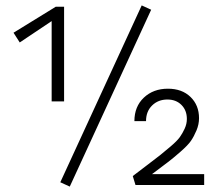

<svg xmlns="http://www.w3.org/2000/svg" viewBox="-20 -684 806 710"><path d="M504 -664 539 -648 238 6 203 -10ZM217 -309H171V-606L53 -527L30 -563L186 -659H217ZM542 -40H735V0H481L471 -33Q489 -47 523.5 -73Q558 -99 573 -111Q588 -123 611.5 -143Q635 -163 645 -177Q655 -191 663 -208.5Q671 -226 671 -244Q671 -276 651 -296Q631 -316 599 -316Q565 -316 542.5 -294Q520 -272 520 -236H477Q477 -290 512 -323Q547 -356 601 -356Q653 -356 684.5 -325.5Q716 -295 716 -247Q716 -224 706.5 -201.5Q697 -179 686 -163Q675 -147 647 -122.5Q619 -98 601 -84.5Q583 -71 542 -40Z"/></svg>

Font: EauTest Semilight
Style: Italic
Weight: 300
Italic angle: -12°
Designer: Christian Thalmann (Catharsis Fonts)
Version: Version 0.001;PS 000.001;hotconv 1.0.88;makeotf.lib2.5.64775